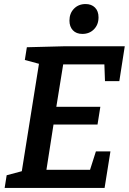

<svg xmlns="http://www.w3.org/2000/svg" viewBox="-20 -931 639 951"><path d="M455 -181H527L498 0H3L13 -63L88 -83L173 -615L103 -634L113 -697L305 -702H598L571 -529H500L497 -612H293L259 -402H477L463 -314H245L210 -90H426ZM388 -763Q358 -763 341 -781Q324 -799 324 -829Q324 -865 346.5 -888Q369 -911 404 -911Q433 -911 450.5 -893.5Q468 -876 468 -845Q468 -809 445.5 -786Q423 -763 388 -763Z"/></svg>

Font: Bitter SemiBold
Style: Italic
Weight: 600
Italic angle: -9°
Designer: Sol Matas, and Bitter project Authors
Foundry: Sol Matas
Version: Version 2.001